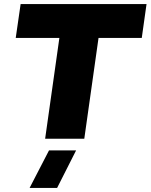

<svg xmlns="http://www.w3.org/2000/svg" viewBox="-20 -680 738 941"><path d="M698.2 -660.2 674.8 -494.1H462.9L393.1 0H201.2L271 -494.1H57.1L81.1 -660.2ZM125 241.2 220.2 57.1H353L259.8 241.2Z"/></svg>

Font: Human Sans Black
Style: Italic
Weight: 800
Italic angle: -8°
Designer: Tim Radville
Foundry: Continuum
Version: Version 1.000;FEAKit 1.0